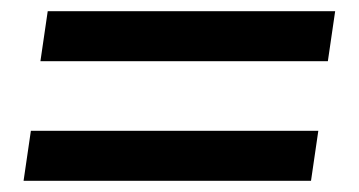

<svg xmlns="http://www.w3.org/2000/svg" viewBox="-20 -425 640 342"><path d="M52 -316 65 -405H577L564 -316ZM22 -103 35 -192H547L534 -103Z"/></svg>

Font: Chivo Mono Medium
Style: Italic
Weight: 500
Italic angle: -8.05°
Monospace: yes
Designer: Hector Gatti
Foundry: Omnibus-Type
Version: Version 1.008